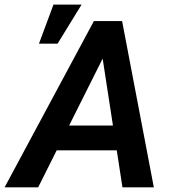

<svg xmlns="http://www.w3.org/2000/svg" viewBox="-68 -801 736 821"><path d="M393.6 -595.7 95.2 0H-48.3L333.5 -710.9H425.3ZM455.6 0 361.8 -609.9 368.2 -710.9H454.1L589.8 0ZM491.2 -264.2 472.2 -158.2H101.6L120.1 -264.2ZM98.6 -614.3 160.6 -781.2H280.8L178.2 -614.3Z"/></svg>

Font: Roboto SemiBold
Style: Italic
Weight: 600
Designer: Christian Robertson
Foundry: Google
Version: Version 3.009; 2024